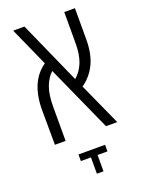

<svg xmlns="http://www.w3.org/2000/svg" viewBox="-149 -658 696 929"><g transform="rotate(-20 199.5 -193.5)"><path d="M41 0 40 -178Q40 -325 130 -387L40 -588H98L242 -265Q272 -291 287.5 -330Q303 -369 303 -427V-588H358V-427Q358 -353 333.5 -302Q309 -251 263 -219L362 0H304L151 -340Q124 -315 110 -275.5Q96 -236 96 -177V0ZM184 201V117H132V83H269V117H218V201Z"/></g></svg>

Font: Noto Sans Hebrew ExtraCondensed Light
Style: Regular
Weight: 300
Width: 2
Designer: Monotype Design Team
Foundry: Monotype Imaging Inc.
Version: Version 2.004; ttfautohint (v1.8.4.7-5d5b)